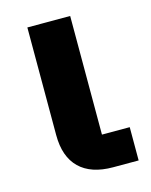

<svg xmlns="http://www.w3.org/2000/svg" viewBox="-87 -583 503 641"><g transform="rotate(-15 164.5 -262.5)"><path d="M313 -115V0H225Q149 0 109 -39Q69 -78 69 -153V-525H217V-115Z"/></g></svg>

Font: IBM Plex Sans Var
Style: Regular
Weight: 400
Designer: Mike Abbink, Paul van der Laan, Pieter van Rosmalen
Foundry: Bold Monday
Version: Version 3.000